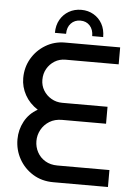

<svg xmlns="http://www.w3.org/2000/svg" viewBox="-59 -915 680 959"><g transform="rotate(5 281.5 -435.0)"><path d="M310 -870Q344 -870 371.5 -854Q399 -838 414.5 -810Q430 -782 430 -744H375Q375 -777 357 -796.5Q339 -816 310 -816Q281 -816 262.5 -796.5Q244 -777 244 -744H188Q188 -782 204 -810Q220 -838 247.5 -854Q275 -870 310 -870ZM245 0Q187 0 142.5 -27.5Q98 -55 73 -100Q48 -145 48 -198Q48 -246 70.5 -288Q93 -330 136 -354Q94 -381 72 -421Q50 -461 50 -505Q50 -559 75.5 -603Q101 -647 145 -673.5Q189 -700 242 -700H519V-615H253Q222 -615 198 -600Q174 -585 160 -560.5Q146 -536 146 -505Q146 -476 160.5 -452Q175 -428 200 -413.5Q225 -399 255 -399H482V-314H262Q225 -314 198.5 -297.5Q172 -281 157.5 -254.5Q143 -228 143 -198Q143 -168 157 -142Q171 -116 197 -100.5Q223 -85 258 -85H519V0Z"/></g></svg>

Font: MuseoModerno Thin
Style: Regular
Weight: 400
Version: Version 1.003